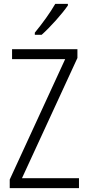

<svg xmlns="http://www.w3.org/2000/svg" viewBox="-20 -1060 452 987"><path d="M329 -1032V-1040H264C237 -993 199 -941 159 -892V-881H194C237 -919 299 -988 329 -1032ZM386 -93V-144H93L378 -762V-807H42V-756H315L30 -137V-93Z"/></svg>

Font: Noto Sans Kannada UI Condensed Light
Style: Regular
Weight: 300
Width: 3
Designer: Jelle Bosma - Monotype Design Team
Foundry: Monotype Imaging Inc.
Version: Version 2.005